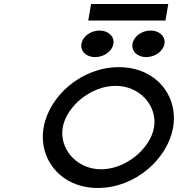

<svg xmlns="http://www.w3.org/2000/svg" viewBox="-20 -924 959 955"><path d="M433 -904 419 -822H803L817 -904ZM707 -640C751 -640 792 -669 798 -706C804 -743 773 -772 729 -772C685 -772 645 -743 639 -706C633 -669 663 -640 707 -640ZM453 -640C497 -640 538 -669 544 -706C550 -743 519 -772 475 -772C431 -772 391 -743 385 -706C379 -669 409 -640 453 -640ZM555 -497C679 -497 764 -394 746 -290C728 -186 607 -82 483 -82C359 -82 274 -186 292 -290C310 -394 431 -497 555 -497ZM467 11C653 11 814 -134 841 -290C868 -446 757 -590 571 -590C385 -590 224 -446 197 -290C170 -134 281 11 467 11Z"/></svg>

Font: Charger Monospace
Style: Regular
Weight: 400
Designer: Jasper
Foundry: Cannot Into Space Fonts
Version: Version 0.980